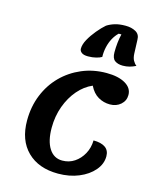

<svg xmlns="http://www.w3.org/2000/svg" viewBox="-132 -978 889 1093"><g transform="rotate(15 312.5 -431.5)"><path d="M316 25Q201 25 134.5 -40.5Q68 -106 68 -222Q68 -304 96 -373Q124 -442 174 -492.5Q224 -543 291 -571.5Q358 -600 436 -600Q506 -600 547 -576Q588 -552 588 -511Q588 -477 562.5 -454.5Q537 -432 499 -432Q462 -432 430 -450.5Q398 -469 378 -510Q331 -490 294 -447Q257 -404 235.5 -345Q214 -286 214 -218Q214 -141 242 -97Q270 -53 320 -53Q360 -53 391.5 -74Q423 -95 442.5 -130.5Q462 -166 463 -210Q508 -210 532.5 -193Q557 -176 557 -141Q557 -96 524.5 -58Q492 -20 437.5 2.5Q383 25 316 25ZM308 -664Q282 -664 270 -673.5Q258 -683 258 -696Q258 -721 274.5 -751Q291 -781 315.5 -810.5Q340 -840 362 -859Q382 -872 408 -880Q434 -888 471 -888Q506 -888 531 -874Q556 -860 556 -828L559 -748Q560 -723 568.5 -707.5Q577 -692 589 -683Q571 -674 552.5 -669Q534 -664 513 -664Q484 -664 466 -677Q448 -690 448 -726Q448 -754 451 -782Q454 -810 460 -834H444Q426 -817 413 -793Q400 -769 393.5 -740Q387 -711 388 -682Q377 -675 355.5 -669.5Q334 -664 308 -664Z"/></g></svg>

Font: Lemonada Medium
Style: Regular
Weight: 500
Designer: Mohamed Gaber (Arabic), Eduardo Tunni (Latin)
Foundry: Kief Type Foundry
Version: Version 4.004; ttfautohint (v1.8.2)